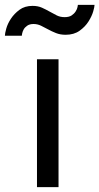

<svg xmlns="http://www.w3.org/2000/svg" viewBox="-80 -764 406 784"><path d="M71 0V-522H159V0ZM188 -622Q166 -622 148.5 -629Q131 -636 116.5 -644Q102 -652 87.5 -659Q73 -666 57 -666Q41 -666 31 -659Q21 -652 16.5 -643.5Q12 -635 10.5 -627.5Q9 -620 9 -618H-60Q-60 -627 -54.5 -647Q-49 -667 -35.5 -687.5Q-22 -708 -0.5 -724Q21 -740 53 -740Q75 -740 91.5 -732.5Q108 -725 123 -716.5Q138 -708 152 -701Q166 -694 184 -694Q202 -694 212.5 -701Q223 -708 229 -717.5Q235 -727 236.5 -735Q238 -743 238 -744H306Q306 -736 300.5 -717Q295 -698 281.5 -676.5Q268 -655 245 -638.5Q222 -622 188 -622Z"/></svg>

Font: Rising Sun
Style: Regular
Weight: 400
Designer: Matt McInerney, Pablo Impallari, Rodrigo Fuenzalida (Raleway font), Stephen Hutchings (Greek), Cristiano Sobral (main ch
Foundry: The Rising Sun Project Authors
Version: Version 4.327; ttfautohint (v1.8.4.7-5d5b-dirty)